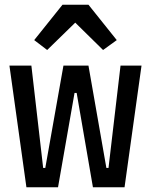

<svg xmlns="http://www.w3.org/2000/svg" viewBox="-20 -794 640 814"><path d="M355 -774 475 -624 417 -582 299 -698 180 -582 125 -624 245 -774ZM20 -516H113L163 -82H172L249 -516H355L431 -82H440L491 -516H580L508 0H374L305 -400H296L226 0H92Z"/></svg>

Font: IBM Plaex Mono Medium
Style: Regular
Weight: 500
Designer: Mike Abbink, Paul van der Laan, Pieter van Rosmalen
Foundry: Bold Monday
Version: Version 2.003